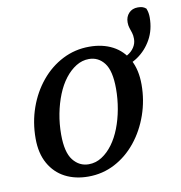

<svg xmlns="http://www.w3.org/2000/svg" viewBox="-74 -698 735 780"><g transform="rotate(-10 293.0 -308.0)"><path d="M229 13Q175 13 133.5 -8.5Q92 -30 68 -72.5Q44 -115 44 -176Q44 -243 65 -302.5Q86 -362 124 -408Q162 -454 213 -480Q264 -506 323 -506Q378 -506 419 -484.5Q460 -463 483 -421Q506 -379 506 -318Q506 -253 485 -193Q464 -133 426.5 -86.5Q389 -40 338.5 -13.5Q288 13 229 13ZM239 -36Q268 -36 293 -52Q318 -68 338 -95Q358 -122 372 -158Q386 -194 393.5 -235.5Q401 -277 401 -319Q401 -393 376.5 -425Q352 -457 313 -457Q285 -457 260 -441.5Q235 -426 214.5 -399.5Q194 -373 179.5 -337Q165 -301 157 -259.5Q149 -218 149 -174Q149 -101 174.5 -68.5Q200 -36 239 -36ZM428 -398V-431Q452 -435 469.5 -445Q487 -455 497.5 -471Q508 -487 508 -506Q508 -521 504.5 -531.5Q501 -542 497.5 -552.5Q494 -563 494 -576Q494 -599 508 -614Q522 -629 545 -629Q557 -629 564.5 -626.5Q572 -624 579 -618Q583 -608 584.5 -599Q586 -590 586 -581Q586 -530 564 -490.5Q542 -451 506 -426.5Q470 -402 428 -398Z"/></g></svg>

Font: Source Serif 4 Medium
Style: Italic
Weight: 500
Italic angle: -12°
Designer: Frank Grießhammer
Foundry: Adobe Systems Incorporated
Version: Version 4.004;hotconv 1.0.116;makeotfexe 2.5.65601